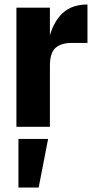

<svg xmlns="http://www.w3.org/2000/svg" viewBox="-20 -564 419 854"><path d="M53 0V-530H202V0ZM182 -238Q182 -331 200 -399.5Q218 -468 259 -506Q300 -544 369 -544V-373H298Q252 -373 227 -351Q202 -329 202 -271ZM62 270V54H194L152 270Z"/></svg>

Font: Radio Canada Big
Style: Bold
Weight: 700
Designer: Étienne Aubert Bonn
Foundry: Coppers and Brasses
Version: Version 1.001